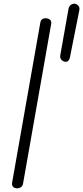

<svg xmlns="http://www.w3.org/2000/svg" viewBox="-20 -1028 454 1048"><path d="M74 0Q65.5 0 58.5 -3.2Q51.5 -6.5 48 -13.2Q44.5 -20 46 -30.5L200 -904Q202.5 -918 210.2 -923.2Q218 -928.5 228.5 -928.5Q242.5 -928.5 252.2 -920.8Q262 -913 259.5 -898.5L106 -26.5Q103.5 -12 94 -6Q84.5 0 74 0ZM334 -691Q322.5 -693.5 314.5 -702.8Q306.5 -712 309 -726L354 -980Q356.5 -995 368.2 -1002.5Q380 -1010 392.5 -1007Q399 -1005.5 407.5 -996.8Q416 -988 413 -972L362 -716.5Q359.5 -703 352.2 -696Q345 -689 334 -691Z"/></svg>

Font: Edu AU VIC WA NT Pre
Style: Regular
Weight: 400
Designer: Tina and Corey Anderson, Eben Sorkin, Mirko Velimirovic
Foundry: Google for Education
Version: Version 1.001